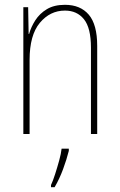

<svg xmlns="http://www.w3.org/2000/svg" viewBox="-20 -557 498 798"><path d="M250 -537Q314 -537 349 -496Q384 -455 384 -366V0H358V-359Q358 -441 329 -477Q300 -513 250 -513Q188 -513 145.5 -462Q103 -411 103 -308V0H77V-527H97L99 -416H101Q109 -445 127 -473Q145 -501 175 -519Q205 -537 250 -537ZM266 70Q257 106 242 146.5Q227 187 207 221H192V212Q200 195 209 167Q218 139 226 110Q234 81 236 61H266Z"/></svg>

Font: Noto Sans Gurmukhi UI Condensed Thin
Style: Regular
Weight: 100
Width: 3
Designer: Jelle Bosma - Monotype Design Team
Foundry: Monotype Imaging Inc.
Version: Version 2.004; ttfautohint (v1.8.4.7-5d5b)